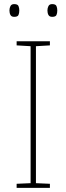

<svg xmlns="http://www.w3.org/2000/svg" viewBox="-20 -915 323 935"><path d="M223 0H61V-20L129 -23V-690L61 -694V-714H223V-694L155 -690V-23L223 -20ZM26 -864Q26 -876 31 -885.5Q36 -895 49 -895Q66 -895 70 -885.5Q74 -876 74 -864Q74 -851 70 -842Q66 -833 49 -833Q36 -833 31 -842Q26 -851 26 -864ZM211 -864Q211 -876 216 -885.5Q221 -895 234 -895Q251 -895 255 -885.5Q259 -876 259 -864Q259 -851 255 -842Q251 -833 234 -833Q221 -833 216 -842Q211 -851 211 -864Z"/></svg>

Font: Noto Sans Thaana Thin
Style: Regular
Weight: 100
Designer: David Williams
Foundry: Google Inc.
Version: Version 3.001; ttfautohint (v1.8.4.7-5d5b)